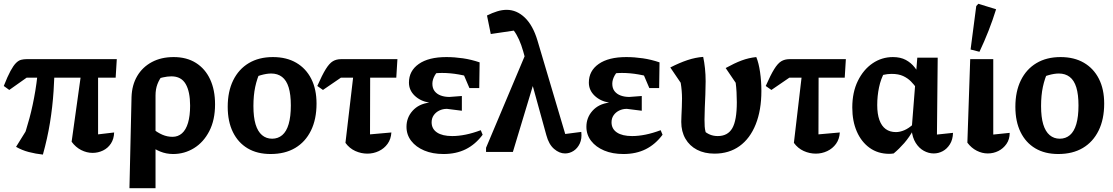

<svg xmlns="http://www.w3.org/2000/svg" viewBox="-23 -804 5890 1016"><path d="M356 -54 417 -491H496V-93L581 -103Q580 -69 564 -44.5Q548 -20 522 -7.5Q496 5 467 5Q436 5 406.5 -10Q377 -25 356 -54ZM204 14Q166 10 129.5 0.5Q93 -9 62 -27L162 -188L95 -57Q115 -112 133 -179Q151 -246 164 -324Q177 -402 182 -491H267Q266 -406 260.5 -322Q255 -238 241.5 -155Q228 -72 204 14ZM26 -328 -3 -349Q17 -400 32.5 -428.5Q48 -457 61.5 -470.5Q75 -484 88.5 -487.5Q102 -491 118 -491H595L589 -393H118Z M662 192 673 -290Q675 -354 703 -401.5Q731 -449 780.5 -475.5Q830 -502 896 -502Q965 -502 1014 -471Q1063 -440 1089 -384Q1115 -328 1115 -252Q1115 -169 1084.5 -110Q1054 -51 1003.5 -20Q953 11 893 11Q857 11 825 -2Q793 -15 769 -36L786 -122Q811 -102 836.5 -91Q862 -80 890 -80Q919 -80 940 -98.5Q961 -117 972 -154Q983 -191 983 -245Q983 -319 959.5 -359.5Q936 -400 884 -400Q863 -400 839 -394.5Q815 -389 787 -380L840 -410Q820 -385 810 -358.5Q800 -332 800 -299V192Z M1409 11Q1338 11 1287.5 -19Q1237 -49 1209.5 -105Q1182 -161 1182 -239Q1182 -320 1211 -379Q1240 -438 1293.5 -470Q1347 -502 1421 -502Q1493 -502 1544.5 -472Q1596 -442 1624 -387Q1652 -332 1652 -256Q1652 -173 1622.5 -113Q1593 -53 1539 -21Q1485 11 1409 11ZM1417 -70Q1448 -70 1470.5 -89Q1493 -108 1504.5 -147.5Q1516 -187 1516 -246Q1516 -304 1504.5 -341.5Q1493 -379 1469.5 -397Q1446 -415 1412 -415Q1388 -415 1356.5 -406Q1325 -397 1278 -379L1357 -432Q1337 -389 1327.5 -344Q1318 -299 1318 -243Q1318 -184 1329.5 -146Q1341 -108 1363.5 -89Q1386 -70 1417 -70Z M1686 -328 1656 -349Q1682 -408 1701 -438.5Q1720 -469 1738.5 -480Q1757 -491 1782 -491H2080L2074 -393H1781ZM1857 -491H1936L1935 -93L2048 -103Q2046 -68 2028 -43Q2010 -18 1981.5 -4.5Q1953 9 1921 9Q1888 9 1857 -5Q1826 -19 1805 -48Z M2324 11Q2266 11 2222 -7.5Q2178 -26 2153 -58.5Q2128 -91 2128 -133Q2128 -182 2160.5 -218Q2193 -254 2248 -261Q2201 -269 2171 -298Q2141 -327 2141 -367Q2141 -429 2193 -465.5Q2245 -502 2339 -502Q2382 -502 2426.5 -495.5Q2471 -489 2515 -474L2498 -386Q2450 -402 2404.5 -410Q2359 -418 2316 -418Q2276 -418 2235 -409L2316 -445Q2290 -427 2277.5 -404.5Q2265 -382 2265 -361Q2265 -337 2277 -321.5Q2289 -306 2309.5 -298.5Q2330 -291 2355 -291L2421 -296V-218L2342 -228Q2320 -228 2301.5 -219Q2283 -210 2272 -194Q2261 -178 2261 -157Q2261 -122 2289.5 -103Q2318 -84 2370 -84Q2403 -84 2440.5 -91.5Q2478 -99 2521 -115L2531 -91Q2493 -40 2442 -14.5Q2391 11 2324 11ZM2461 -338 2403 -474H2515L2513 -338Z M2817 -417 2691 0H2549V-22L2769 -544ZM2968 -95 3053 -106Q3057 -70 3045 -44.5Q3033 -19 3012 -5.5Q2991 8 2967 8Q2937 8 2909 -16Q2881 -40 2868 -89L2746 -531Q2726 -602 2696 -642L2574 -624L2554 -722Q2582 -736 2608 -744Q2634 -752 2658 -752Q2711 -752 2754 -711Q2797 -670 2821 -590Z M3276 11Q3218 11 3174 -7.5Q3130 -26 3105 -58.5Q3080 -91 3080 -133Q3080 -182 3112.5 -218Q3145 -254 3200 -261Q3153 -269 3123 -298Q3093 -327 3093 -367Q3093 -429 3145 -465.5Q3197 -502 3291 -502Q3334 -502 3378.5 -495.5Q3423 -489 3467 -474L3450 -386Q3402 -402 3356.5 -410Q3311 -418 3268 -418Q3228 -418 3187 -409L3268 -445Q3242 -427 3229.5 -404.5Q3217 -382 3217 -361Q3217 -337 3229 -321.5Q3241 -306 3261.5 -298.5Q3282 -291 3307 -291L3373 -296V-218L3294 -228Q3272 -228 3253.5 -219Q3235 -210 3224 -194Q3213 -178 3213 -157Q3213 -122 3241.5 -103Q3270 -84 3322 -84Q3355 -84 3392.5 -91.5Q3430 -99 3473 -115L3483 -91Q3445 -40 3394 -14.5Q3343 11 3276 11ZM3413 -338 3355 -474H3467L3465 -338Z M3758 9Q3705 9 3665.5 -11.5Q3626 -32 3604 -70Q3582 -108 3582 -159Q3582 -171 3583 -192Q3584 -213 3585 -237.5Q3586 -262 3586 -283Q3586 -324 3579 -366L3524 -447Q3573 -472 3615 -486Q3657 -500 3698 -503Q3704 -476 3707.5 -442.5Q3711 -409 3711 -374Q3711 -341 3709.5 -304.5Q3708 -268 3706.5 -233.5Q3705 -199 3705 -171Q3705 -149 3706 -135Q3707 -121 3710 -109Q3713 -97 3719 -83L3698 -115Q3716 -99 3734.5 -91.5Q3753 -84 3775 -84Q3828 -84 3852 -125.5Q3876 -167 3876 -263Q3876 -290 3874.5 -317Q3873 -344 3870 -366L3817 -444Q3864 -470 3901.5 -484Q3939 -498 3979 -502Q3992 -471 3999 -422.5Q4006 -374 4006 -323Q4006 -221 3976 -146Q3946 -71 3890.5 -31Q3835 9 3758 9Z M4059 -328 4029 -349Q4055 -408 4074 -438.5Q4093 -469 4111.5 -480Q4130 -491 4155 -491H4453L4447 -393H4154ZM4230 -491H4309L4308 -93L4421 -103Q4419 -68 4401 -43Q4383 -18 4354.5 -4.5Q4326 9 4294 9Q4261 9 4230 -5Q4199 -19 4178 -48Z M4706 8Q4700 9 4694 9.5Q4688 10 4683 10Q4623 10 4579 -21.5Q4535 -53 4511 -108Q4487 -163 4487 -235Q4487 -316 4516.5 -376Q4546 -436 4594.5 -469Q4643 -502 4702 -502Q4742 -502 4770 -487Q4798 -472 4817.5 -447Q4837 -422 4850 -393L4827 -338Q4814 -356 4797.5 -373Q4781 -390 4756.5 -401.5Q4732 -413 4695 -413Q4673 -413 4652 -408Q4631 -403 4606 -391L4658 -422Q4638 -387 4628.5 -341.5Q4619 -296 4619 -248Q4619 -201 4630.5 -169Q4642 -137 4664 -121Q4686 -105 4718 -105Q4739 -105 4762.5 -115Q4786 -125 4811 -148V-118Q4789 -78 4762 -47Q4735 -16 4706 8ZM4918 8Q4891 8 4865.5 -6Q4840 -20 4822.5 -48Q4805 -76 4801 -117L4831 -499H4939L4935 -92L5020 -101Q5019 -65 5003.5 -40.5Q4988 -16 4965.5 -4Q4943 8 4918 8Z M5096 -49 5111 -491H5233V-92L5320 -101Q5320 -67 5303 -42.5Q5286 -18 5260 -5Q5234 8 5204 8Q5174 8 5145.5 -6.5Q5117 -21 5096 -49ZM5160 -530 5113 -542 5143 -772 5154 -784 5248 -755Q5230 -697 5208 -641Q5186 -585 5160 -530Z M5577 11Q5506 11 5455.5 -19Q5405 -49 5377.5 -105Q5350 -161 5350 -239Q5350 -320 5379 -379Q5408 -438 5461.5 -470Q5515 -502 5589 -502Q5661 -502 5712.5 -472Q5764 -442 5792 -387Q5820 -332 5820 -256Q5820 -173 5790.5 -113Q5761 -53 5707 -21Q5653 11 5577 11ZM5585 -70Q5616 -70 5638.5 -89Q5661 -108 5672.5 -147.5Q5684 -187 5684 -246Q5684 -304 5672.5 -341.5Q5661 -379 5637.5 -397Q5614 -415 5580 -415Q5556 -415 5524.5 -406Q5493 -397 5446 -379L5525 -432Q5505 -389 5495.5 -344Q5486 -299 5486 -243Q5486 -184 5497.5 -146Q5509 -108 5531.5 -89Q5554 -70 5585 -70Z"/></svg>

Font: Piazzolla 24pt
Style: Bold
Weight: 700
Designer: Juan Pablo del Peral
Foundry: Huerta Tipografica
Version: Version 2.005